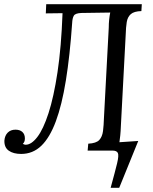

<svg xmlns="http://www.w3.org/2000/svg" viewBox="-20 -720 732 918"><path d="M509 178Q531 98 540 60.5Q549 23 543.5 11.5Q538 0 518 0H399L402 -33Q440 -35 454.5 -50.5Q469 -66 472.5 -93.5Q476 -121 477 -156L500 -588Q500 -608 502 -626.5Q504 -645 507 -660L370 -658Q340 -657 333 -645Q326 -633 325 -610Q314 -453 295 -335.5Q276 -218 247 -140Q218 -62 177.5 -23Q137 16 81 16Q44 16 22 0.5Q0 -15 1 -48Q3 -72 17 -86Q31 -100 54 -100Q75 -100 87 -89Q99 -78 99 -58Q99 -49 96.5 -43Q94 -37 89 -32Q92 -31 95.5 -29.5Q99 -28 103 -28Q130 -28 158.5 -65Q187 -102 212 -179Q237 -256 255 -375Q273 -494 279 -657L199 -656L201 -700H658L656 -667Q621 -666 605.5 -652.5Q590 -639 586 -614.5Q582 -590 581 -554L558 -119Q557 -92 555 -72.5Q553 -53 551 -40L641 -46L550 178Z"/></svg>

Font: Lora Italic
Style: Italic
Weight: 400
Italic angle: -3°
Designer: Olga Karpushina, Alexei Vanyashin (Cyrillic)
Foundry: Cyreal
Version: Version 2.210; ttfautohint (v1.8.1.43-b0c9)